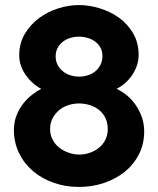

<svg xmlns="http://www.w3.org/2000/svg" viewBox="-20 -730 626 759"><path d="M550 -211Q550 -161 529.5 -120.5Q509 -80 474 -51.5Q439 -23 392 -7Q345 9 292 9Q239 9 192 -7.5Q145 -24 110 -54Q75 -84 55 -125.5Q35 -167 35 -216Q35 -246 44.5 -271.5Q54 -297 69.5 -317.5Q85 -338 104.5 -353.5Q124 -369 143 -379Q125 -388 109.5 -402Q94 -416 82 -433Q70 -450 63 -470Q56 -490 56 -511Q56 -559 78 -596Q100 -633 134.5 -658.5Q169 -684 210.5 -697Q252 -710 292 -710Q333 -710 375 -697Q417 -684 451 -659.5Q485 -635 506.5 -598Q528 -561 528 -513Q528 -492 521.5 -472Q515 -452 503 -434Q491 -416 475 -402Q459 -388 441 -379Q462 -369 481.5 -353Q501 -337 516 -315.5Q531 -294 540.5 -267.5Q550 -241 550 -211ZM406 -220Q406 -244 397 -263Q388 -282 372 -295Q356 -308 335 -314.5Q314 -321 292 -321Q270 -321 249 -314Q228 -307 212.5 -293.5Q197 -280 187.5 -261.5Q178 -243 178 -220Q178 -197 188 -178Q198 -159 214 -146.5Q230 -134 251 -126.5Q272 -119 293 -119Q316 -119 336.5 -126.5Q357 -134 373 -147.5Q389 -161 397.5 -179.5Q406 -198 406 -220ZM200 -507Q200 -488 208 -473Q216 -458 229.5 -447.5Q243 -437 259.5 -432Q276 -427 292 -427Q309 -427 326 -432Q343 -437 356 -447.5Q369 -458 377 -473.5Q385 -489 385 -508Q385 -526 378 -540Q371 -554 358.5 -564Q346 -574 328.5 -579.5Q311 -585 292 -585Q273 -585 256 -579.5Q239 -574 226.5 -563.5Q214 -553 207 -539Q200 -525 200 -507Z"/></svg>

Font: Rising Sun
Style: Bold
Weight: 700
Designer: Matt McInerney, Pablo Impallari, Rodrigo Fuenzalida (Raleway font), Stephen Hutchings (Greek), Cristiano Sobral (main ch
Foundry: The Rising Sun Project Authors
Version: Version 4.327; ttfautohint (v1.8.4.7-5d5b-dirty)